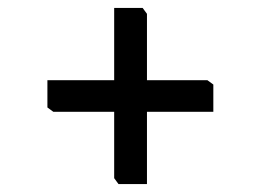

<svg xmlns="http://www.w3.org/2000/svg" viewBox="-20 -617 668 486"><path d="M352 -334V-151H280L269 -166V-334H115L100 -345V-414H269V-597H341L352 -582V-414H505L520 -403V-334Z"/></svg>

Font: TMT Limkin
Style: Regular
Weight: 400
Designer: Gabriel Drozdov
Version: Version 1.000;Glyphs 3.1.2 (3151)